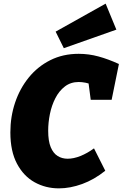

<svg xmlns="http://www.w3.org/2000/svg" viewBox="-20 -1021 674 1056"><path d="M304 15Q231 15 170.5 -18.5Q110 -52 73.5 -120.5Q37 -189 37 -293Q37 -379 63 -456.5Q89 -534 138 -594.5Q187 -655 256.5 -690Q326 -725 413 -725Q468 -725 521.5 -710.5Q575 -696 634 -669L594 -472H479L465 -579L498 -551Q472 -562 451 -566Q430 -570 413 -570Q369 -570 337 -545.5Q305 -521 284.5 -481Q264 -441 254.5 -394Q245 -347 245 -302Q245 -245 259 -211.5Q273 -178 297 -163Q321 -148 352 -148Q385 -148 422.5 -163Q460 -178 497 -205L559 -82Q498 -33 432 -9Q366 15 304 15ZM331 -756 286 -847 561 -1001 620 -858Z"/></svg>

Font: Bitter Thin Black
Style: Italic
Weight: 900
Italic angle: -9°
Version: Version 3.020